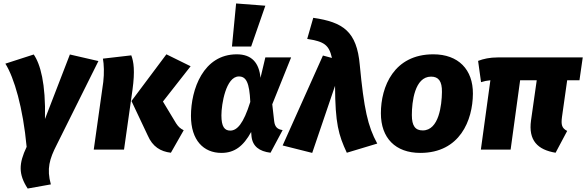

<svg xmlns="http://www.w3.org/2000/svg" viewBox="-20 -865 3389 1110"><path d="M175 -550 11 -497C62 -416 113 -242 134 -16C88 81 86 142 140 225L274 201C249 111 266 54 308 -28L549 -512L384 -550L240 -177C245 -383 213 -495 175 -550Z M968 18 1042 -112C1021 -123 1012 -131 998 -152L922 -278L1082 -482L942 -551L740 -281L834 -82C862 -17 908 11 968 18ZM522 0H697L746 -346C761 -456 753 -508 739 -545L575 -526C581 -494 583 -442 577 -391Z M1345 -845 1321 -596H1432L1514 -832ZM1349 -551C1155 -551 1084 -348 1084 -195C1084 -54 1157 19 1260 19C1336 19 1387 -20 1432 -102L1434 -77C1440 -19 1479 10 1544 18L1614 -113C1585 -117 1569 -130 1565 -165L1554 -262L1663 -533H1514L1486 -415C1478 -501 1436 -551 1349 -551ZM1361 -423C1403 -423 1422 -388 1427 -276C1387 -148 1350 -110 1311 -110C1278 -110 1260 -133 1260 -198C1260 -262 1286 -423 1361 -423Z M1791 -762 1756 -640C1855 -625 1882 -605 1899 -530L1847 -544L1614 -24L1785 19L1917 -369C1918 -151 1937 -85 1985 18L2161 -35C2106 -135 2084 -237 2060 -489C2043 -684 1963 -737 1791 -762Z M2410 19C2639 19 2713 -170 2714 -323C2715 -463 2630 -551 2485 -551C2257 -551 2182 -364 2182 -210C2182 -67 2266 19 2410 19ZM2424 -111C2381 -111 2361 -137 2361 -200C2361 -275 2377 -422 2472 -422C2515 -422 2536 -396 2535 -333C2534 -258 2518 -111 2424 -111Z M3259 -401H3330L3349 -533H2857C2812 -533 2775 -525 2744 -513L2761 -390C2779 -396 2795 -399 2815 -401L2760 0H2932L2987 -401H3083L3050 -169C3034 -53 3088 1 3192 18L3259 -108C3228 -124 3223 -143 3229 -189Z"/></svg>

Font: Fira Sans ExtraBold
Style: Italic
Weight: 800
Italic angle: -8°
Designer: bBox Type GmbH & Carrois Corporate GbR & Edenspiekermann AG
Foundry: bBox Type GmbH & Carrois Corporate GbR & Edenspiekermann AG
Version: Version 4.301;PS 004.301;hotconv 1.0.88;makeotf.lib2.5.64775